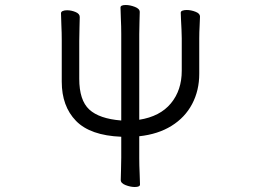

<svg xmlns="http://www.w3.org/2000/svg" viewBox="-20 -738 1040 768"><path d="M465 -191Q341 -196 284 -254.5Q227 -313 227 -411V-576Q227 -607 225.5 -637.5Q224 -668 224 -685Q224 -691 231 -694Q238 -697 248 -697Q265 -697 282 -690Q299 -683 299 -670Q299 -658 298 -629Q297 -600 297 -574V-423Q297 -337 337 -300Q377 -263 465 -256V-602Q465 -633 463.5 -662Q462 -691 462 -708Q462 -718 483 -718Q500 -718 519.5 -710.5Q539 -703 539 -690Q539 -678 538 -652.5Q537 -627 537 -601V-259Q620 -272 663.5 -324.5Q707 -377 707 -455V-585Q707 -599 706 -620Q705 -641 704 -660Q703 -679 703 -687Q703 -693 710 -695.5Q717 -698 727 -698Q744 -698 762 -691Q780 -684 780 -672Q780 -660 778.5 -635Q777 -610 777 -584V-443Q777 -376 748.5 -322Q720 -268 666 -234.5Q612 -201 537 -193V-106Q537 -75 538.5 -46Q540 -17 540 0Q540 10 519 10Q502 10 482.5 2.5Q463 -5 463 -18Q463 -30 464 -55.5Q465 -81 465 -107Z"/></svg>

Font: Moon Stars Kai T HW
Style: Regular
Weight: 400
Designer: GuiWonder
Version: Version 1.101